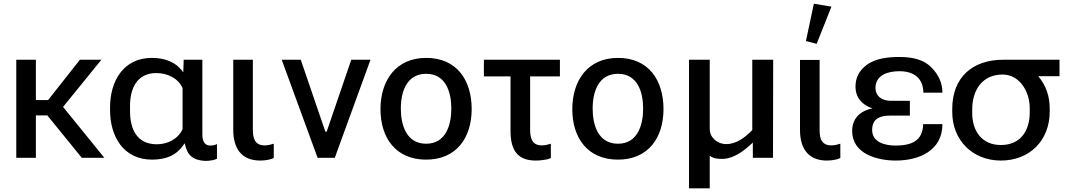

<svg xmlns="http://www.w3.org/2000/svg" viewBox="-20 -853 5771 1038"><path d="M68 0H174V-229H236L422 0H544L321 -275L528 -530H412L240 -312H174V-530H68Z M802 10C876 10 936 -12 977 -77H979C992 -13 1023 13 1089 17C1118 17 1143 11 1153 5V-74C1143 -69 1129 -66 1119 -66C1080 -66 1074 -97 1074 -130V-530H973L971 -464H969C930 -520 867 -540 801 -540C647 -540 575 -414 575 -273V-257C575 -116 647 10 802 10ZM828 -73C720 -73 683 -155 683 -252V-281C683 -374 720 -458 825 -458C883 -458 942 -432 967 -377V-155C943 -101 885 -73 828 -73Z M1387 15C1417 15 1445 9 1460 1V-76C1444 -71 1428 -67 1411 -67C1357 -67 1347 -106 1347 -152V-530H1241V-151C1241 -54 1283 15 1387 15Z M1879 -530 1746 -141H1739L1606 -530H1503L1697 0H1790L1983 -530Z M2284 10C2448 10 2530 -109 2530 -263C2530 -419 2450 -540 2284 -540C2120 -540 2037 -417 2037 -263C2037 -107 2120 10 2284 10ZM2284 -76C2177 -76 2147 -177 2147 -266C2147 -356 2178 -454 2284 -454C2390 -454 2420 -355 2420 -266C2420 -177 2390 -76 2284 -76Z M2596 -440H2740V-145C2740 -49 2772 15 2876 15C2892 15 2907 14 2923 11C2939 9 2951 5 2958 1V-76C2942 -71 2927 -67 2909 -67C2856 -67 2846 -107 2846 -152V-440H3007V-530H2596Z M3321 10C3485 10 3567 -109 3567 -263C3567 -419 3487 -540 3321 -540C3157 -540 3074 -417 3074 -263C3074 -107 3157 10 3321 10ZM3321 -76C3214 -76 3184 -177 3184 -266C3184 -356 3215 -454 3321 -454C3427 -454 3457 -355 3457 -266C3457 -177 3427 -76 3321 -76Z M3907 -74C3857 -74 3817 -110 3817 -156V-530H3705V165H3817V-11C3837 4 3860 7 3895 6C3946 0 3990 -26 4050 -82V0H4159L4160 -530H4047V-150C4003 -104 3956 -74 3907 -74Z M4450 15C4480 15 4509 9 4523 1V-76C4507 -71 4491 -67 4474 -67C4453 -67 4437 -73 4427 -86C4415 -99 4411 -121 4411 -152V-529H4305V-150C4305 -54 4347 15 4450 15ZM4395 -616 4475 -817 4380 -833 4337 -631Z M4823 15C4949 15 5075 -39 5075 -182H4971C4969 -89 4904 -66 4821 -66C4767 -66 4695 -83 4695 -150C4695 -211 4737 -228 4791 -228H4899V-308H4796C4770 -308 4750 -315 4735 -327C4721 -340 4713 -356 4713 -377C4713 -449 4783 -468 4842 -468C4926 -468 4971 -426 4972 -352H5075C5075 -404 5054 -449 5016 -488C4980 -526 4922 -545 4845 -545C4785 -545 4714 -539 4664 -501C4625 -471 4605 -433 4605 -385C4605 -324 4642 -285 4697 -267C4626 -253 4587 -209 4587 -145C4587 -21 4722 15 4823 15Z M5391 15C5547 15 5655 -94 5655 -250V-265C5655 -332 5636 -390 5593 -441H5708V-530H5404C5236 -530 5128 -434 5128 -263V-248C5128 -95 5238 15 5391 15ZM5391 -69C5288 -69 5236 -145 5236 -242V-261C5236 -364 5289 -450 5400 -450C5494 -450 5547 -355 5547 -270V-245C5547 -146 5497 -69 5391 -69Z"/></svg>

Font: Cheyenne Sans Medium
Style: Regular
Weight: 500
Designer: The Public Sans project authors (U.S. Web Design System), Libre Franklin designed by Pablo Impallari and Rodrigo Fuenzal
Foundry: The Cheyenne Sans Project Authors
Version: Version 2.007